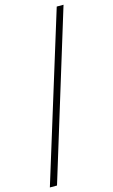

<svg xmlns="http://www.w3.org/2000/svg" viewBox="-140 -815 613 1038"><g transform="rotate(-15 166.5 -295.5)"><path d="M3 172 292 -763H330L43 172Z"/></g></svg>

Font: Noto Serif JP
Style: Regular
Weight: 200
Designer: Ryoko NISHIZUKA 西塚涼子 (kana & ideographs); Frank Grießhammer (Latin, Greek & Cyrillic); Wenlong ZHANG 张文龙 (bopomofo); San
Foundry: Adobe
Version: Version 2.001;hotconv 1.1.0;makeotfexe 2.6.0